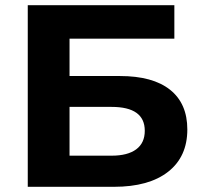

<svg xmlns="http://www.w3.org/2000/svg" viewBox="-20 -720 778 740"><path d="M87 -700H652V-571H248V-427H442Q569 -427 635.5 -374Q702 -321 702 -221Q702 -116 628 -58Q554 0 419 0H87ZM410 -120Q472 -120 505 -144.5Q538 -169 538 -216Q538 -308 410 -308H248V-120Z"/></svg>

Font: APTA Sans Regular
Style: Bold Italic
Weight: 700
Version: Version 7.200